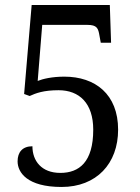

<svg xmlns="http://www.w3.org/2000/svg" viewBox="-20 -734 556 764"><path d="M225 10C364 10 450 -83 450 -218C450 -359 359 -429 236 -429C187 -429 150 -420 130 -412L148 -635H327C366 -635 371 -622 376 -591L381 -564H422L417 -714H106L76 -360L98 -352C122 -363 153 -375 213 -375C296 -375 351 -323 351 -218C351 -89 295 -46 220 -46C145 -46 109 -94 109 -152C70 -152 50 -129 50 -92C50 -48 88 10 225 10Z"/></svg>

Font: Noto Serif Devanagari SemiCondensed
Style: Regular
Weight: 400
Width: 4
Designer: Universal Thirst, Indian Type Foundry and the Monotype Design Team
Foundry: Monotype Imaging Inc.
Version: Version 2.004